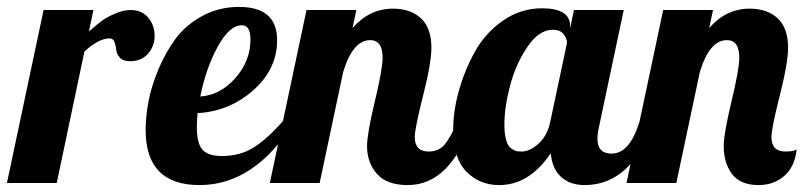

<svg xmlns="http://www.w3.org/2000/svg" viewBox="-58 -529 2323 555"><path d="M68 -500H212L199 -438Q222 -458 236 -468.5Q250 -479 274 -489.5Q298 -500 320 -500Q352 -500 370.5 -478Q389 -456 389 -425Q389 -396 370 -374Q351 -352 317 -352Q298 -352 288.5 -362.5Q279 -373 278 -385Q277 -397 273 -407.5Q269 -418 259 -418Q227 -418 186 -380L106 0H-38Z M511 -162Q511 -113 528 -95.5Q545 -78 583 -78Q637 -78 676.5 -103.5Q716 -129 760 -179H794Q679 6 519 6Q363 6 363 -153Q363 -191 371 -234.5Q379 -278 399.5 -327.5Q420 -377 449.5 -417Q479 -457 527 -483Q575 -509 633 -509Q743 -509 743 -413Q743 -329 674 -268Q605 -207 513 -202Q511 -174 511 -162ZM666 -415Q666 -456 641 -456Q605 -456 571 -393.5Q537 -331 521 -250Q579 -254 622.5 -303.5Q666 -353 666 -415Z M1048 -362Q1048 -413 1012 -413Q962 -413 934 -321L866 0H722L828 -500H972L961 -448Q1010 -504 1078 -504Q1129 -504 1159 -476Q1189 -448 1189 -391Q1189 -347 1165 -252.5Q1141 -158 1141 -133Q1141 -91 1181 -91Q1211 -91 1228 -112Q1245 -133 1265 -179H1307Q1244 6 1121 6Q1060 6 1031.5 -26.5Q1003 -59 1003 -107Q1003 -142 1025.5 -236Q1048 -330 1048 -362Z M1601 -500H1745L1673 -160Q1669 -143 1669 -128Q1669 -85 1710 -85Q1763 -85 1791 -179H1833Q1768 6 1632 6Q1590 6 1564 -17.5Q1538 -41 1534 -86Q1472 6 1385 6Q1328 6 1290 -33Q1252 -72 1252 -155Q1252 -208 1268.5 -267Q1285 -326 1315 -380Q1345 -434 1396 -469.5Q1447 -505 1509 -505Q1590 -505 1590 -454V-447ZM1540 -443Q1500 -443 1466.5 -393.5Q1433 -344 1416.5 -281.5Q1400 -219 1400 -169Q1400 -142 1405 -124.5Q1410 -107 1419 -100.5Q1428 -94 1434 -92.5Q1440 -91 1450 -91Q1474 -91 1499.5 -114.5Q1525 -138 1533 -179L1581 -405Q1581 -418 1571 -430.5Q1561 -443 1540 -443Z M2079 -362Q2079 -413 2043 -413Q1993 -413 1965 -321L1897 0H1753L1859 -500H2003L1992 -448Q2041 -504 2109 -504Q2160 -504 2190 -476Q2220 -448 2220 -391Q2220 -347 2196 -252.5Q2172 -158 2172 -133Q2172 -91 2212 -91Q2236 -91 2245 -97Q2239 -46 2208.5 -20Q2178 6 2135 6Q2082 6 2058 -26Q2034 -58 2034 -107Q2034 -142 2056.5 -236Q2079 -330 2079 -362Z"/></svg>

Font: Lobster 1.4
Style: Regular
Weight: 400
Designer: Pablo Impallari
Foundry: Pablo Impallari. www.impallari.com
Version: Version 1.4